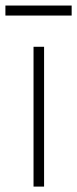

<svg xmlns="http://www.w3.org/2000/svg" viewBox="-34 -690 285 710"><path d="M129 -517V0H90V-517ZM231 -669.5V-632.5H-14V-669.5Z"/></svg>

Font: Public Sans Thin
Style: Regular
Weight: 100
Designer: The Public Sans project authors (U.S. Web Design System). Libre Franklin designed by Pablo Impallari and Rodrigo Fuenzal
Version: Version 1.008